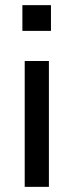

<svg xmlns="http://www.w3.org/2000/svg" viewBox="-20 -726 286 746"><path d="M67 -606V-706H178V-606ZM76 0V-489H170V0Z"/></svg>

Font: Nunito Sans 12pt ExtraLight 11pt Medium
Style: Regular
Weight: 500
Version: Version 3.101;gftools[0.9.27]